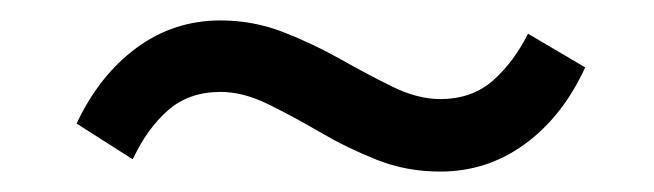

<svg xmlns="http://www.w3.org/2000/svg" viewBox="-20 -382 640 188"><path d="M497 -349 553 -316Q531 -268 494 -241Q457 -214 411 -214Q378 -214 349 -225.5Q320 -237 293.5 -252.5Q267 -268 242.5 -280Q218 -292 196 -292Q165 -292 144.5 -274Q124 -256 110 -226L55 -261Q77 -308 113.5 -335Q150 -362 196 -362Q228 -362 257.5 -350.5Q287 -339 313.5 -324Q340 -309 364.5 -297Q389 -285 411 -285Q442 -285 462.5 -303Q483 -321 497 -349Z"/></svg>

Font: Muli SemiBold
Style: Italic
Weight: 600
Italic angle: -4.541°
Designer: Vernon Adams
Foundry: Vernon Adams
Version: Version 2.100; ttfautohint (v1.8.1.43-b0c9)